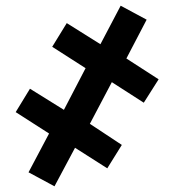

<svg xmlns="http://www.w3.org/2000/svg" viewBox="-20 -650 604 673"><path d="M171 3 80 -46 152 -182 35 -257 85 -339 204 -265 280 -411 163 -486 214 -569 332 -495 403 -630 494 -581 423 -445 536 -372 484 -290 372 -362 295 -216 407 -142 356 -60 243 -132Z"/></svg>

Font: Noto Sans Disp ExtBd
Style: Italic
Weight: 800
Italic angle: -12°
Designer: Monotype Design Team
Foundry: Monotype Imaging Inc.
Version: Version 2.000;GOOG;noto-source:20170915:90ef993387c0